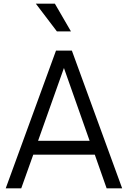

<svg xmlns="http://www.w3.org/2000/svg" viewBox="-20 -1019 692 1039"><path d="M364 -849 277 -999H174L288 -849ZM95 0 160 -182H493L557 0H641L369 -745H283L11 0ZM186 -257 326 -651 465 -257Z"/></svg>

Font: Plus Jakarta Sans
Style: Regular
Weight: 400
Designer: Gumpita Rahayu
Foundry: Tokotype
Version: Version 2.071;gftools[0.9.30]